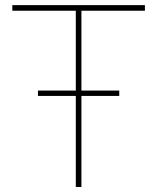

<svg xmlns="http://www.w3.org/2000/svg" viewBox="-20 -748 629 768"><path d="M29.3 -727.5H559.6V-705.1H305.7V0H283.2V-705.1H29.3ZM131.8 -385.7H457V-364.3H131.8Z"/></svg>

Font: Intratopia Thin
Style: Regular
Weight: 100
Designer: Rasmus Andersson
Foundry: rsms
Version: Version 3.000;Glyphs 3.2.3 (3260)